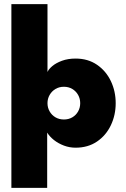

<svg xmlns="http://www.w3.org/2000/svg" viewBox="-20 -708 612 936"><path d="M35.5 0H210V208H35.5ZM35.5 0V-688H211.5V-357Q217 -370.5 235 -385.8Q253 -401 282.2 -411.8Q311.5 -422.5 348.5 -422.5Q409 -422.5 453 -392.2Q497 -362 520.5 -312.5Q544 -263 544 -205Q544 -147 520.5 -97.5Q497 -48 453 -18Q409 12 348.5 12Q319 12 291.8 1.8Q264.5 -8.5 243.2 -25.2Q222 -42 210 -61.5V0ZM371 -205Q371 -227 360.8 -245.2Q350.5 -263.5 332.5 -274.2Q314.5 -285 291.5 -285Q268.5 -285 250.5 -274.2Q232.5 -263.5 222 -245.2Q211.5 -227 211.5 -205Q211.5 -183 222 -164.8Q232.5 -146.5 250.5 -136Q268.5 -125.5 291.5 -125.5Q314.5 -125.5 332.5 -136Q350.5 -146.5 360.8 -164.8Q371 -183 371 -205Z"/></svg>

Font: League Spartan Thin ExtraBold
Style: Regular
Weight: 800
Version: Version 2.002